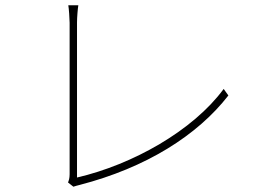

<svg xmlns="http://www.w3.org/2000/svg" viewBox="-20 -715 996 728"><path d="M258.2 -7.1C266.3 -9.9 273.8 -11.7 282 -13.8C533 -78.8 728 -201 845.9 -353L828.1 -377.8C712 -219.8 483 -90.9 272 -41.9V-630C272 -648.1 274.9 -683.9 277 -695H239C241.1 -683.9 244 -643.8 244 -628.9V-54C244 -39.1 240.8 -30.2 237.9 -23.1Z"/></svg>

Font: Karasuma Gothic
Style: Thin
Weight: 200
Designer: Rasmus Andersson / Ryoko Ishizuka
Foundry: rsms
Version: Version 1.00